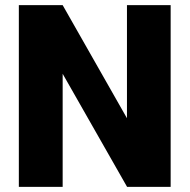

<svg xmlns="http://www.w3.org/2000/svg" viewBox="-20 -731 742 751"><path d="M647.5 0H477.1L225.1 -442.4V0H53.7V-710.9H225.1L476.6 -268.6V-710.9H647.5Z"/></svg>

Font: Vazir Black FD-UI
Style: Black-FD-UI
Weight: 900
Designer: Saber Rastikerdar
Foundry: Saber Rastikerdar
Version: Version 30.0.0